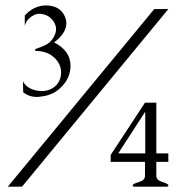

<svg xmlns="http://www.w3.org/2000/svg" viewBox="-20 -699 681 719"><path d="M557.6 -665H610.4L62.5 0H9.3ZM192.4 -358.4Q167 -340.3 129.9 -336.9Q124 -335.9 119.1 -335.9Q88.9 -335.9 66.9 -353.5L65.9 -394.5Q79.1 -369.1 112.8 -360.8Q125 -357.9 136.7 -357.9Q155.8 -357.9 171.9 -366.2Q195.8 -378.4 204.6 -402.3Q209 -415 209 -427.7Q209 -438.5 205.6 -449.2Q198.2 -472.7 174.8 -490.2Q151.4 -507.8 111.8 -508.8V-515.1Q127.4 -520 147.9 -529.3Q168.5 -538.6 179.7 -557.6Q189.9 -574.7 189.9 -590.3Q189.9 -610.8 171.9 -629.4Q156.7 -644.5 133.3 -647Q130.9 -647.5 128.4 -647.5Q107.4 -647.5 87.9 -628.9Q76.2 -617.7 72.8 -601.6V-641.1Q107.4 -678.7 153.3 -678.7Q206.1 -677.7 223.6 -635.7Q228.5 -623.5 228.5 -611.8Q228.5 -582 197.8 -552.7Q193.8 -549.8 190.2 -546.4Q186.5 -543 182.6 -540Q244.1 -509.3 244.1 -452.1Q244.1 -447.8 243.7 -442.9Q239.3 -393.1 192.4 -358.4ZM565.4 -314.5V-124.5H610.4V-92.8H565.4V-40.5Q565.4 -24.4 587.9 -17.6Q610.4 -10.7 610.4 -4.9Q610.4 0 605.5 0H481.9Q477.1 0 477.1 -4.9Q477.1 -10.7 500 -17.3Q522.9 -23.9 522.9 -40V-92.8H394.5V-118.7L522.9 -314.5ZM523.9 -124.5V-279.3H522.9L424.3 -127V-124.5Z"/></svg>

Font: Caudex
Style: Regular
Weight: 400
Version: Version 1.01